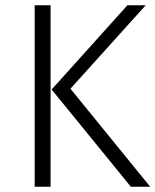

<svg xmlns="http://www.w3.org/2000/svg" viewBox="-20 -705 587 725"><path d="M171 0H111V-685H171ZM246 -370 547 0H474L175 -367L461 -685H530Z"/></svg>

Font: Statis Sans Light
Style: Regular
Weight: 300
Designer: bBox Type GmbH
Foundry: bBox Type GmbH
Version: Version 1.000